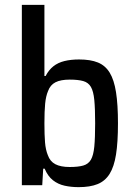

<svg xmlns="http://www.w3.org/2000/svg" viewBox="-20 -763 558 791"><path d="M304 8Q273 8 246 2Q219 -4 198 -20.5Q177 -37 164 -68H158L154 0H70V-743H163V-450H168Q181 -475 200 -490Q219 -505 245.5 -511.5Q272 -518 306 -518Q353 -518 383.5 -505.5Q414 -493 432 -463.5Q450 -434 458 -383Q466 -332 466 -255Q466 -177 458 -126.5Q450 -76 431.5 -46.5Q413 -17 382 -4.5Q351 8 304 8ZM267 -75Q302 -75 323 -81Q344 -87 354.5 -105Q365 -123 368.5 -159Q372 -195 372 -255Q372 -315 368.5 -351Q365 -387 354.5 -405Q344 -423 323 -429Q302 -435 267 -435Q230 -435 208.5 -424Q187 -413 178 -388Q169 -367 166 -336Q163 -305 163 -255Q163 -207 165.5 -176.5Q168 -146 177 -124Q186 -98 208 -86.5Q230 -75 267 -75Z"/></svg>

Font: Saira SemiCondensed Medium
Style: Regular
Weight: 500
Width: 4
Designer: Hector Gatti with collaboration of the Omnibus-Type team
Foundry: Omnibus-Type
Version: Version 1.101